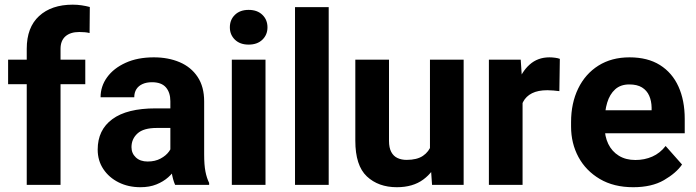

<svg xmlns="http://www.w3.org/2000/svg" viewBox="-20 -780 2935 810"><path d="M92.8 0V-574.2Q92.8 -664.6 145 -712.4Q197.3 -760.3 286.6 -760.3Q306.2 -760.3 324.2 -757.6Q342.3 -754.9 358.9 -750.5L357.9 -640.6Q348.6 -643.1 337.9 -644Q327.1 -645 314.5 -645Q276.9 -645 256.1 -626.7Q235.4 -608.4 235.4 -574.2V0ZM339.8 -424.8H14.2V-528.3H339.8Z M698.7 -353Q698.7 -389.6 679.9 -411.4Q661.1 -433.1 621.1 -433.1Q598.1 -433.1 581.3 -425.5Q564.5 -418 555.4 -403.8Q546.4 -389.6 546.4 -369.6H404.3Q404.3 -416 431.9 -454.1Q459.5 -492.2 510 -515.1Q560.5 -538.1 628.9 -538.1Q689.9 -538.1 738 -517.6Q786.1 -497.1 813.7 -455.6Q841.3 -414.1 841.3 -352.1V-128.9Q841.3 -84 846.7 -56.4Q852.1 -28.8 862.3 -8.3V0H718.8Q709 -22 703.9 -54.9Q698.7 -87.9 698.7 -121.6ZM717.3 -240.2H641.6Q585.4 -240.2 560.1 -217Q534.7 -193.8 534.7 -159.2Q534.7 -133.3 553 -116Q571.3 -98.6 603 -98.6Q634.3 -98.6 657.5 -111.1Q680.7 -123.5 693.4 -141.4Q706.1 -159.2 705.6 -174.3L743.7 -112.8Q736.8 -92.8 723.4 -71.5Q710 -50.3 689.5 -32Q668.9 -13.7 639.9 -2Q610.8 9.8 572.3 9.8Q521.5 9.8 480.7 -10.5Q439.9 -30.8 416 -66.7Q392.1 -102.5 392.1 -148.9Q392.1 -231.9 453.9 -277.3Q515.6 -322.8 636.2 -322.8H717.3Z M1028.8 -738.3Q1065.4 -738.3 1086.9 -717.5Q1108.4 -696.8 1108.4 -664.6Q1108.4 -633.3 1086.9 -612.5Q1065.4 -591.8 1028.8 -591.8Q992.7 -591.8 971.2 -612.5Q949.7 -633.3 949.7 -664.6Q949.7 -696.8 971.2 -717.5Q992.7 -738.3 1028.8 -738.3ZM1100.1 0H958V-528.3H1100.1Z M1366.7 0H1224.6V-750H1366.7Z M1793.9 -528.3H1936V0H1802.7L1793.9 -127ZM1852.5 -237.3Q1852.5 -166 1831.1 -110.4Q1809.6 -54.7 1765.6 -22.5Q1721.7 9.8 1654.3 9.8Q1576.2 9.8 1527.6 -35.9Q1479 -81.5 1479 -186.5V-528.3H1621.1V-185.5Q1621.1 -156.7 1630.6 -138.9Q1640.1 -121.1 1657 -113.3Q1673.8 -105.5 1695.3 -105.5Q1739.3 -105.5 1764.4 -122.6Q1789.6 -139.6 1800 -169.4Q1810.5 -199.2 1810.5 -236.3Z M2184.6 0H2042.5V-528.3H2176.8L2184.6 -410.6ZM2339.8 -395.5Q2329.1 -397 2314.7 -398.2Q2300.3 -399.4 2289.1 -399.4Q2250 -399.4 2224.6 -386.7Q2199.2 -374 2186.8 -350.1Q2174.3 -326.2 2173.3 -291L2144.5 -300.8Q2144.5 -369.6 2162.1 -423.1Q2179.7 -476.6 2214.1 -507.3Q2248.5 -538.1 2297.9 -538.1Q2309.1 -538.1 2321.8 -536.4Q2334.5 -534.7 2341.8 -531.7Z M2651.4 9.8Q2569.3 9.8 2510.5 -24.9Q2451.7 -59.6 2420.4 -117.4Q2389.2 -175.3 2389.2 -246.1V-265.1Q2389.2 -344.7 2419.2 -406.5Q2449.2 -468.3 2504.6 -503.2Q2560.1 -538.1 2635.7 -538.1Q2712.4 -538.1 2764.2 -505.6Q2815.9 -473.1 2842.3 -414.8Q2868.7 -356.4 2868.7 -278.3V-217.8H2450.2V-314.9H2729V-326.2Q2728.5 -354 2718.8 -376.2Q2709 -398.4 2688.5 -411.1Q2668 -423.8 2634.8 -423.8Q2598.1 -423.8 2575.2 -403.1Q2552.2 -382.3 2541.5 -346.7Q2530.8 -311 2530.8 -265.1V-246.1Q2530.8 -204.6 2546.1 -172.9Q2561.5 -141.1 2590.8 -123Q2620.1 -105 2660.6 -105Q2699.2 -105 2731.9 -119.4Q2764.6 -133.8 2788.1 -164.1L2857.4 -85.9Q2832.5 -49.8 2781 -20Q2729.5 9.8 2651.4 9.8Z"/></svg>

Font: Heebo
Style: Bold
Weight: 700
Designer: Oded Ezer
Foundry: Ezer Type House
Version: Version 3.100